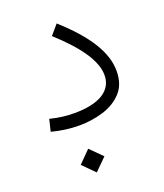

<svg xmlns="http://www.w3.org/2000/svg" viewBox="-132 -564 758 888"><g transform="rotate(-20 246.5 -119.5)"><path d="M190.9 235.8 249.5 177.7 190.9 119.1 132.8 177.7ZM437.5 -175.3C437.5 -267.1 374.5 -365.2 252 -475.1L211.4 -427.7C320.8 -328.6 378.4 -245.1 378.4 -175.3C378.4 -96.7 306.6 -57.1 189 -57.1C151.4 -57.1 113.3 -61 68.8 -72.3L54.7 -13.7C101.1 -1.5 145.5 4.4 189 4.4C231 4.4 271 -1.5 309.1 -13.2C346.7 -24.9 377.9 -43.9 401.9 -70.3C425.8 -96.2 437.5 -131.3 437.5 -175.3Z"/></g></svg>

Font: Estedad Light
Style: Regular
Weight: 300
Designer: Amin Abedi
Version: Version 7.3